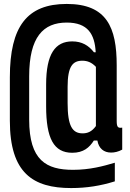

<svg xmlns="http://www.w3.org/2000/svg" viewBox="-20 -762 660 974"><path d="M214 -333V-223C214 -59.5 253 13 346.5 13C403.5 13 433.5 -13.5 456 -49H474C481 -8.5 507 12 543.5 12C560.5 12 580 8 600 -3V-114.5C579 -111.5 572 -116 572 -148.5V-430.5C572 -622.5 522 -742 318.5 -742C117.5 -742 30 -628 30 -370V-149.5C30 116 147.5 192 341 192C419.5 192 490.5 180.5 562.5 158V63.5C504 81 435 99.5 350.5 99.5C215.5 99.5 128 52.5 128 -155.5V-375C128 -574.5 199.5 -647.5 318.5 -647.5C425.5 -647.5 460.5 -589 465.5 -497H456.5C429.5 -531.5 395.5 -552 346.5 -552C260.5 -552 214 -489 214 -333ZM323 -239V-322C323 -425.5 349 -454 397.5 -454C422 -454 444 -446.5 466.5 -423V-122.5C445.5 -93.5 423.5 -85.5 399 -85.5C347.5 -85.5 323 -122 323 -239Z"/></svg>

Font: Monaspace Neon ExtraBold
Style: Regular
Weight: 800
Designer: Riley Cran & the Lettermatic Team
Foundry: Lettermatic
Version: Version 1.200 (Monaspace Neon)